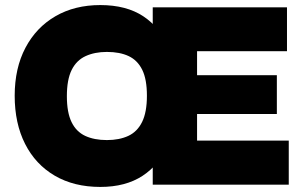

<svg xmlns="http://www.w3.org/2000/svg" viewBox="-20 -729 1189 758"><path d="M376 9Q272 9 196 -35.5Q120 -80 79 -161Q38 -242 38 -351Q38 -460 80.5 -540.5Q123 -621 199 -665Q275 -709 376 -709Q479 -709 546 -664.5Q613 -620 645.5 -539.5Q678 -459 678 -349Q678 -241 644 -160Q610 -79 543 -35Q476 9 376 9ZM402 -176Q451 -176 486.5 -192.5Q522 -209 541 -247.5Q560 -286 560 -351Q560 -416 541.5 -453.5Q523 -491 488 -507.5Q453 -524 402 -524Q354 -524 318 -507.5Q282 -491 263 -453Q244 -415 244 -349Q244 -285 262.5 -247Q281 -209 316.5 -192.5Q352 -176 402 -176ZM583 0V-700H1113V-527H758V-432H1073V-279H758V-174H1120V0Z"/></svg>

Font: REM Medium ExtraBold
Style: Regular
Weight: 800
Version: Version 1.005;gftools[0.9.28]